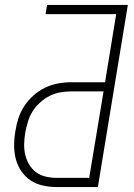

<svg xmlns="http://www.w3.org/2000/svg" viewBox="-20 -755 540 775"><path d="M210 0Q181 0 153.5 -6Q126 -12 104 -26.5Q82 -41 66.5 -63.5Q51 -86 44 -112.5Q37 -139 37 -168Q37 -197 42 -225Q46 -252 54.5 -278Q63 -304 78.5 -327.5Q94 -351 115.5 -370Q137 -389 162 -401Q187 -413 214 -418Q241 -423 267 -423H404L449 -698H164L170 -735H496L375 0ZM210 -37H340L398 -386H267Q245 -386 222.5 -382Q200 -378 179.5 -367.5Q159 -357 141 -340.5Q123 -324 111 -304.5Q99 -285 92.5 -263Q86 -241 82 -220Q78 -197 77.5 -174Q77 -151 82 -130Q87 -109 98 -90.5Q109 -72 126 -59.5Q143 -47 165 -42Q187 -37 210 -37Z"/></svg>

Font: Iosevka Curly Extralight
Style: Italic
Weight: 200
Italic angle: -9°
Monospace: yes
Designer: Belleve Invis
Foundry: Belleve Invis
Version: Version 22.1.2; ttfautohint (v1.8.4)